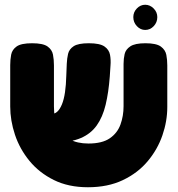

<svg xmlns="http://www.w3.org/2000/svg" viewBox="-20 -768 747 808"><path d="M350 20Q268 20 206.5 -10.5Q145 -41 104 -91Q63 -141 43 -201Q23 -261 23 -320V-494Q23 -517 27 -538Q31 -559 50 -572.5Q69 -586 115 -586Q161 -586 180 -572.5Q199 -559 203 -538Q207 -517 207 -493V-320Q207 -269 223.5 -234.5Q240 -200 272.5 -182Q305 -164 352 -164Q410 -164 442 -186Q474 -208 487 -244Q500 -280 500 -321V-499Q500 -521 504.5 -540.5Q509 -560 528.5 -573Q548 -586 592 -586Q638 -586 657 -572Q676 -558 680 -537Q684 -516 684 -493V-318Q684 -258 663.5 -198.5Q643 -139 601.5 -89.5Q560 -40 497 -10Q434 20 350 20ZM147 -169V-288H195Q210 -288 221 -298Q232 -308 240.5 -328.5Q249 -349 253.5 -379.5Q258 -410 259 -450L261 -500Q262 -522 266.5 -541.5Q271 -561 290 -573.5Q309 -586 354 -586Q400 -586 419.5 -572.5Q439 -559 443 -537.5Q447 -516 445 -492L442 -446Q437 -379 424.5 -327Q412 -275 387 -240Q362 -205 320 -187Q278 -169 215 -169ZM591 -642Q571 -642 556 -658Q541 -674 541 -696Q541 -717 556 -732.5Q571 -748 591 -748Q611 -748 626.5 -732.5Q642 -717 642 -696Q642 -674 627 -658Q612 -642 591 -642Z"/></svg>

Font: Fredoka Light
Style: Bold
Weight: 700
Version: Version 2.001